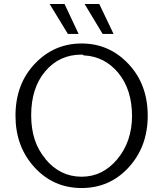

<svg xmlns="http://www.w3.org/2000/svg" viewBox="-20 -930 824 967"><path d="M230 -910H305L376 -759H322ZM406 -910H480L552 -759H497ZM58 -347Q58 -506 155 -608.5Q252 -711 391 -711Q530 -711 627 -608Q724 -505 724 -347Q724 -192 628.5 -87.5Q533 17 391 17Q249 17 153.5 -87.5Q58 -192 58 -347ZM137 -349Q137 -214 209 -130H208Q282 -40 391 -40Q497 -40 570.5 -128Q644 -216 645 -344Q645 -479 576 -562.5Q507 -646 402 -651Q398 -655 391 -655Q279 -655 208 -571Q137 -487 137 -349Z"/></svg>

Font: Coval
Style: ExtraLight
Weight: 250
Foundry: Context Ltd
Version: Version 001.000